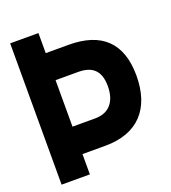

<svg xmlns="http://www.w3.org/2000/svg" viewBox="-128 -785 785 881"><g transform="rotate(-20 265.0 -345.0)"><path d="M271 -233H160V-460H271C340 -460 376 -427 376 -353C376 -278 340 -233 271 -233ZM272 -99C432 -99 516 -193 516 -353C516 -513 432 -592 272 -592H160V-690H22V0H160V-99Z"/></g></svg>

Font: TitilliumText22L
Style: 999 wt
Weight: 900
Designer: Campivisivi
Foundry: Campivisivi
Version: 1.000